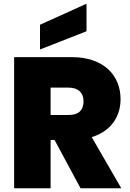

<svg xmlns="http://www.w3.org/2000/svg" viewBox="-20 -1012 701 1032"><path d="M429 -468C429 -419 402 -394 349 -394H252V-541H349C402 -541 429 -512 429 -468ZM56 -705V0H252V-260H273L413 0H632L473 -275C578 -307 628 -387 628 -479C628 -605 540 -705 365 -705ZM195 -879V-746L445 -844V-992Z"/></svg>

Font: SVN-Poppins ExtraBold
Style: Regular
Weight: 800
Designer: Ninad Kale (Devanagari), Jonny Pinhorn (Latin)
Foundry: Indian Type Foundry
Version: Version 3.002 2017; ttfautohint (v1.8.3)